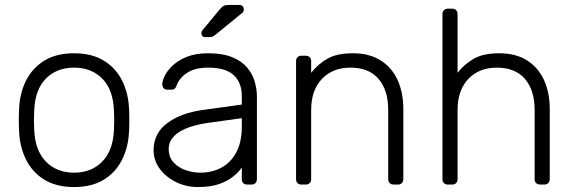

<svg xmlns="http://www.w3.org/2000/svg" viewBox="-20 -745 2315 775"><path d="M279 10Q207 10 158.5 -20Q110 -50 84.5 -102Q59 -154 57 -218Q56 -233 56 -260Q56 -287 57 -302Q59 -367 84.5 -418.5Q110 -470 158.5 -500Q207 -530 279 -530Q351 -530 399.5 -500Q448 -470 473.5 -418.5Q499 -367 501 -302Q502 -287 502 -260Q502 -233 501 -218Q499 -154 473.5 -102Q448 -50 399.5 -20Q351 10 279 10ZM279 -48Q349 -48 393 -93Q437 -138 440 -223Q441 -238 441 -260Q441 -282 440 -297Q437 -383 393 -427.5Q349 -472 279 -472Q209 -472 165 -427.5Q121 -383 118 -297Q117 -282 117 -260Q117 -238 118 -223Q121 -138 165 -93Q209 -48 279 -48Z M779 10Q731 10 690.5 -10Q650 -30 625 -63.5Q600 -97 600 -139Q600 -207 655 -248Q710 -289 798 -301L956 -323V-358Q956 -411 923.5 -441.5Q891 -472 820 -472Q768 -472 736 -451.5Q704 -431 692 -398Q687 -383 673 -383H657Q645 -383 640 -389.5Q635 -396 635 -405Q635 -419 645.5 -440Q656 -461 678 -481.5Q700 -502 735 -516Q770 -530 820 -530Q879 -530 917.5 -514Q956 -498 977.5 -472.5Q999 -447 1008 -416Q1017 -385 1017 -355V-22Q1017 -12 1011 -6Q1005 0 995 0H978Q968 0 962 -6Q956 -12 956 -22V-69Q944 -51 922 -33Q900 -15 865.5 -2.5Q831 10 779 10ZM789 -48Q835 -48 873 -68Q911 -88 933.5 -129.5Q956 -171 956 -234V-268L827 -250Q745 -239 703 -212Q661 -185 661 -144Q661 -111 680 -90Q699 -69 728.5 -58.5Q758 -48 789 -48ZM809 -595Q793 -595 793 -611Q793 -619 798 -624L867 -707Q875 -717 882 -721Q889 -725 904 -725H945Q964 -725 964 -706Q964 -699 959 -694L850 -605Q842 -598 835.5 -596.5Q829 -595 819 -595Z M1197 0Q1187 0 1181 -6Q1175 -12 1175 -22V-498Q1175 -508 1181 -514Q1187 -520 1197 -520H1214Q1224 -520 1230 -514Q1236 -508 1236 -498V-451Q1263 -486 1301.5 -508Q1340 -530 1404 -530Q1472 -530 1517.5 -500.5Q1563 -471 1585.5 -420.5Q1608 -370 1608 -306V-22Q1608 -12 1602 -6Q1596 0 1586 0H1569Q1559 0 1553 -6Q1547 -12 1547 -22V-301Q1547 -381 1508 -426.5Q1469 -472 1394 -472Q1323 -472 1279.5 -426.5Q1236 -381 1236 -301V-22Q1236 -12 1230 -6Q1224 0 1214 0Z M1788 0Q1778 0 1772 -6Q1766 -12 1766 -22V-688Q1766 -698 1772 -704Q1778 -710 1788 -710H1805Q1815 -710 1821 -704Q1827 -698 1827 -688V-451Q1854 -486 1892.5 -508Q1931 -530 1995 -530Q2063 -530 2108.5 -500.5Q2154 -471 2176.5 -420.5Q2199 -370 2199 -306V-22Q2199 -12 2193 -6Q2187 0 2177 0H2160Q2150 0 2144 -6Q2138 -12 2138 -22V-301Q2138 -381 2099 -426.5Q2060 -472 1985 -472Q1914 -472 1870.5 -426.5Q1827 -381 1827 -301V-22Q1827 -12 1821 -6Q1815 0 1805 0Z"/></svg>

Font: Rubik Light
Style: Regular
Weight: 300
Designer: Hubert and Fischer
Foundry: Hubert and Fischer
Version: Version 2.300;gftools[0.9.30]